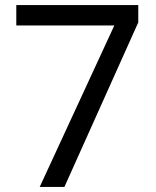

<svg xmlns="http://www.w3.org/2000/svg" viewBox="-20 -734 612 754"><path d="M136 0 429 -634H44V-714H523V-646L233 0Z"/></svg>

Font: Noto Sans Cherokee
Style: Regular
Weight: 400
Designer: Monotype Design Team
Foundry: Monotype Imaging Inc.
Version: Version 2.001